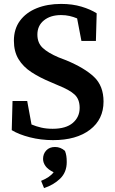

<svg xmlns="http://www.w3.org/2000/svg" viewBox="-20 -700 589 981"><path d="M251 16Q189 16 132.5 1.5Q76 -13 40 -35L44 -184H119L141 -64Q165 -54 191 -48Q217 -42 249 -42Q317 -42 352 -72Q387 -102 387 -149Q387 -193 361 -217Q335 -241 277 -264L240 -280Q184 -303 141 -331Q98 -359 74.5 -398Q51 -437 51 -492Q51 -552 82 -594Q113 -636 167.5 -658Q222 -680 292 -680Q350 -680 396.5 -666Q443 -652 474 -632L470 -491H396L374 -606Q355 -614 335 -618.5Q315 -623 292 -623Q238 -623 204.5 -596Q171 -569 171 -523Q171 -481 198 -455.5Q225 -430 279 -407L318 -392Q412 -353 460.5 -307Q509 -261 509 -181Q509 -90 439.5 -37Q370 16 251 16ZM321 128Q321 180 287.5 212.5Q254 245 205 261L190 224Q235 206 254 180Q225 166 212.5 148.5Q200 131 200 112Q200 86 216.5 68.5Q233 51 261 51Q290 51 312 71Q317 84 319 97Q321 110 321 128Z"/></svg>

Font: Source Serif 4 SmText Semibold
Style: Regular
Weight: 600
Designer: Frank Grießhammer
Foundry: Adobe
Version: Version 4.005;hotconv 1.1.0;makeotfexe 2.6.0